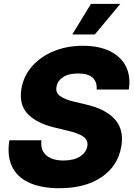

<svg xmlns="http://www.w3.org/2000/svg" viewBox="-20 -977 701 1006"><path d="M486.5 -507.8Q489.3 -547.9 465.4 -570Q441.4 -592 389.9 -592Q338.8 -592 310.2 -572.8Q281.6 -553.6 276.3 -523.4Q269.5 -491.5 295.8 -473Q322.1 -454.5 370 -443.9L429.7 -429.7Q533 -406.2 581.7 -352.1Q630.3 -297.9 615.8 -210.9Q598.4 -107.2 512.4 -49Q426.5 9.2 290.5 9.2Q199.6 9.2 136.2 -18.3Q72.8 -45.8 44.4 -101.7Q16 -157.7 29.1 -242.2H197.1Q191.1 -189.6 222.8 -162.8Q254.6 -136 312.5 -136Q366.1 -136 399.1 -157Q432.2 -177.9 437.5 -211.3Q442.8 -241.8 417.4 -260.5Q392 -279.1 334.2 -292.3L261.4 -310Q171.2 -332 125 -380.3Q78.8 -428.6 92 -511.4Q103.3 -579.2 148.3 -630Q193.2 -680.8 262.3 -709Q331.3 -737.2 414.4 -737.2Q498.9 -737.2 556.6 -708.6Q614.3 -680 640.1 -628.4Q665.8 -576.7 654.8 -507.8ZM358.7 -796.5 456.7 -956.7H610.4L476.9 -796.5Z"/></svg>

Font: Inter UI Extra Bold
Style: Italic
Weight: 800
Italic angle: 9.39999°
Designer: Rasmus Andersson
Foundry: rsms
Version: 3.2;8d6f07862